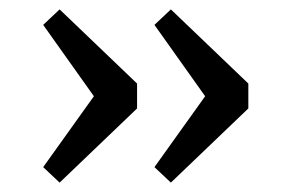

<svg xmlns="http://www.w3.org/2000/svg" viewBox="-20 -439 620 409"><path d="M344 -50 309 -83 417 -234 309 -386 344 -419 509 -261V-208ZM107 -50 72 -83 180 -234 72 -386 107 -419 272 -261V-208Z"/></svg>

Font: Sometype Mono Medium
Style: Regular
Weight: 500
Monospace: yes
Designer: Ryoichi Tsunekawa
Foundry: Dharma Type
Version: Version 1.000; ttfautohint (v1.8.3)